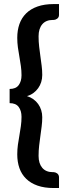

<svg xmlns="http://www.w3.org/2000/svg" viewBox="-20 -794 346 968"><path d="M246.5 -693.5Q211.5 -693.5 193 -671.5Q174.5 -649.5 174.5 -611Q174.5 -583.5 177.5 -558.2Q180.5 -533 183.8 -509.2Q187 -485.5 190 -462.5Q193 -439.5 193 -416Q193 -397.5 187.8 -380.5Q182.5 -363.5 172.5 -349.5Q162.5 -335.5 148.2 -325Q134 -314.5 116 -309.5Q134 -304 148.2 -293.8Q162.5 -283.5 172.5 -269.5Q182.5 -255.5 187.8 -238.5Q193 -221.5 193 -203Q193 -179.5 190 -156.5Q187 -133.5 183.8 -109.8Q180.5 -86 177.5 -60.8Q174.5 -35.5 174.5 -8Q174.5 30 193 52Q211.5 74 246.5 74H251Q254.5 74 259 75.5Q263.5 77 267.8 80Q272 83 274.8 88Q277.5 93 277.5 99.5V154H251Q204 154 169.2 141.8Q134.5 129.5 111.8 107.2Q89 85 78 53.8Q67 22.5 67 -15.5Q67 -40 70.2 -63.8Q73.5 -87.5 77.8 -111Q82 -134.5 85.2 -158Q88.5 -181.5 88.5 -205Q88.5 -235.5 74.2 -254.8Q60 -274 28.5 -274V-345.5Q60 -345.5 74.2 -364.8Q88.5 -384 88.5 -414.5Q88.5 -438 85.2 -461.2Q82 -484.5 77.8 -508Q73.5 -531.5 70.2 -555.2Q67 -579 67 -603.5Q67 -641.5 78 -672.8Q89 -704 111.8 -726.5Q134.5 -749 169.2 -761.2Q204 -773.5 251 -773.5H277.5V-718.5Q277.5 -712 274.8 -707.2Q272 -702.5 267.8 -699.5Q263.5 -696.5 259 -695Q254.5 -693.5 251 -693.5Z"/></svg>

Font: Lato 2
Style: Bold
Weight: 700
Designer: Lukasz Dziedzic with Adam Twardoch and Botio Nikoltchev
Foundry: tyPoland Lukasz Dziedzic
Version: Version 2.015; 2015-08-06; http://www.latofonts.com/